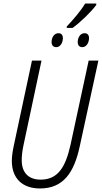

<svg xmlns="http://www.w3.org/2000/svg" viewBox="-20 -1057 577 1087"><path d="M358 -907V-899H391C433 -929 496 -989 525 -1029V-1037H462C437 -995 399 -951 358 -907ZM299 -790C321 -790 336 -815 336 -841C336 -859 327 -869 311 -869C286 -869 272 -844 272 -819C272 -800 282 -790 299 -790ZM446 -790C469 -790 484 -815 484 -841C484 -859 475 -869 459 -869C434 -869 420 -844 420 -819C420 -800 430 -790 446 -790ZM206 10C339 10 400 -80 432 -231L537 -714H482L379 -236C350 -106 305 -40 210 -40C143 -40 103 -78 103 -150C103 -172 106 -201 112 -230L215 -714H161L58 -232C51 -200 47 -170 47 -146C47 -46 108 10 206 10Z"/></svg>

Font: Noto Sans Condensed Light
Style: Italic
Weight: 300
Width: 3
Italic angle: -12°
Designer: Monotype Design Team
Foundry: Monotype Imaging Inc.
Version: Version 2.013